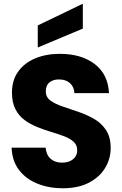

<svg xmlns="http://www.w3.org/2000/svg" viewBox="-20 -1000 655 1027"><path d="M316 7Q241 7 179.5 -18Q118 -43 81.5 -91Q45 -139 42 -210H224Q228 -170 251.5 -150Q275 -130 311 -130Q348 -130 370.5 -148Q393 -166 393 -196Q393 -224 374 -241.5Q355 -259 323.5 -271Q292 -283 255 -294Q218 -305 180.5 -320Q143 -335 112 -357.5Q81 -380 62.5 -416Q44 -452 44 -505Q44 -571 77.5 -617.5Q111 -664 169 -688Q227 -712 300 -712Q415 -712 486.5 -657.5Q558 -603 563 -502H378Q376 -536 354 -555.5Q332 -575 297 -575Q266 -576 245.5 -560Q225 -544 225 -511Q225 -480 250 -462Q275 -444 314.5 -430.5Q354 -417 398.5 -402Q443 -387 482.5 -364.5Q522 -342 547 -304.5Q572 -267 572 -209Q572 -150 542 -101Q512 -52 455 -22.5Q398 7 316 7ZM423 -980V-847L182 -746V-864Z"/></svg>

Font: Poppins
Style: Bold
Weight: 700
Designer: Ninad Kale (Devanagari), Jonny Pinhorn (Latin)
Version: Version 5.002